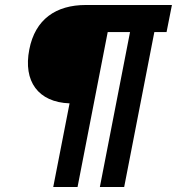

<svg xmlns="http://www.w3.org/2000/svg" viewBox="-20 -750 710 770"><path d="M193.5 0H291L412 -621.5H501.5L380.5 0H478L599 -621.5H648L669.5 -730H324.5C204.5 -730 121 -673 97.5 -551.5C72.5 -424 133 -340 259 -335.5Z"/></svg>

Font: Monaspace Neon SemiBold
Style: Italic
Weight: 600
Italic angle: -11°
Designer: Riley Cran & the Lettermatic Team
Foundry: Lettermatic
Version: Version 1.200 (Monaspace Neon)